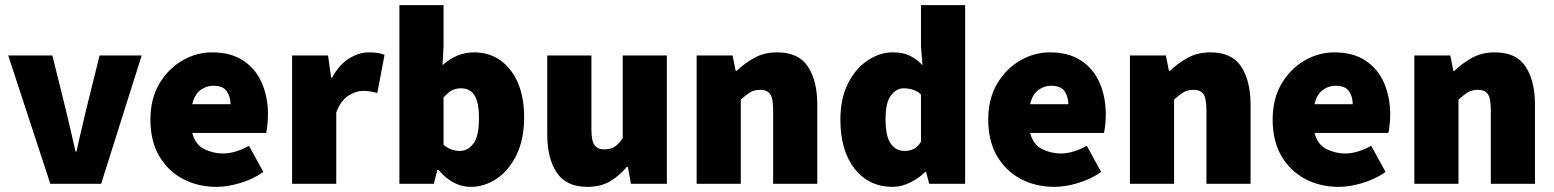

<svg xmlns="http://www.w3.org/2000/svg" viewBox="-20 -716 6054 748"><path d="M176 0 12 -500H184L238 -282Q256 -207 274 -126H278Q296 -207 314 -282L368 -500H532L374 0Z M824 12Q751 12 692.5 -19Q634 -50 600 -108.5Q566 -167 566 -250Q566 -331 600.5 -389.5Q635 -448 690 -480Q745 -512 806 -512Q880 -512 928.5 -479.5Q977 -447 1000.5 -392Q1024 -337 1024 -270Q1024 -248 1021.5 -227.5Q1019 -207 1017 -198H729Q742 -151 777 -134.5Q812 -118 848 -118Q896 -118 950 -148L1006 -46Q966 -18 916 -3Q866 12 824 12ZM810 -382Q785 -382 762 -366Q739 -350 729 -310H878Q878 -339 863.5 -360.5Q849 -382 810 -382Z M1118 0V-500H1258L1270 -414H1274Q1302 -465 1340.5 -488.5Q1379 -512 1416 -512Q1439 -512 1453.5 -509.5Q1468 -507 1478 -502L1450 -354Q1437 -357 1424 -359.5Q1411 -362 1394 -362Q1367 -362 1337.5 -343.5Q1308 -325 1290 -278V0Z M1814 12Q1745 12 1688 -54H1684L1670 0H1536V-696H1708V-534L1704 -462Q1759 -512 1827 -512Q1886 -512 1930 -480.5Q1974 -449 1998 -392.5Q2022 -336 2022 -259Q2022 -173 1992 -112Q1962 -51 1914.5 -19.5Q1867 12 1814 12ZM1772 -128Q1802 -128 1824 -156Q1846 -184 1846 -256Q1846 -318 1828.5 -345Q1811 -372 1776 -372Q1757 -372 1741 -364Q1725 -356 1708 -336V-152Q1723 -139 1739.5 -133.5Q1756 -128 1772 -128Z M2268 12Q2186 12 2149 -43.5Q2112 -99 2112 -192V-500H2284V-214Q2284 -166 2296.5 -150Q2309 -134 2334 -134Q2358 -134 2374 -144Q2390 -154 2406 -178V-500H2578V0H2438L2426 -66H2422Q2392 -30 2355.5 -9Q2319 12 2268 12Z M2694 0V-500H2834L2846 -440H2850Q2880 -469 2918.5 -490.5Q2957 -512 3008 -512Q3091 -512 3127.5 -456.5Q3164 -401 3164 -308V0H2992V-286Q2992 -334 2980 -350Q2968 -366 2942 -366Q2918 -366 2902 -356Q2886 -346 2866 -328V0Z M3458 12Q3365 12 3309.5 -58.5Q3254 -129 3254 -250Q3254 -332 3283.5 -390.5Q3313 -449 3360 -480.5Q3407 -512 3458 -512Q3499 -512 3525.5 -498.5Q3552 -485 3574 -462L3568 -534V-696H3740V0H3600L3588 -46H3584Q3559 -21 3525 -4.5Q3491 12 3458 12ZM3504 -128Q3524 -128 3539.5 -135.5Q3555 -143 3568 -164V-348Q3553 -362 3535 -367Q3517 -372 3500 -372Q3473 -372 3451.5 -345Q3430 -318 3430 -252Q3430 -185 3450 -156.5Q3470 -128 3504 -128Z M4088 12Q4015 12 3956.5 -19Q3898 -50 3864 -108.5Q3830 -167 3830 -250Q3830 -331 3864.5 -389.5Q3899 -448 3954 -480Q4009 -512 4070 -512Q4144 -512 4192.5 -479.5Q4241 -447 4264.5 -392Q4288 -337 4288 -270Q4288 -248 4285.5 -227.5Q4283 -207 4281 -198H3993Q4006 -151 4041 -134.5Q4076 -118 4112 -118Q4160 -118 4214 -148L4270 -46Q4230 -18 4180 -3Q4130 12 4088 12ZM4074 -382Q4049 -382 4026 -366Q4003 -350 3993 -310H4142Q4142 -339 4127.5 -360.5Q4113 -382 4074 -382Z M4382 0V-500H4522L4534 -440H4538Q4568 -469 4606.5 -490.5Q4645 -512 4696 -512Q4779 -512 4815.5 -456.5Q4852 -401 4852 -308V0H4680V-286Q4680 -334 4668 -350Q4656 -366 4630 -366Q4606 -366 4590 -356Q4574 -346 4554 -328V0Z M5196 12Q5123 12 5064.5 -19Q5006 -50 4972 -108.5Q4938 -167 4938 -250Q4938 -331 4972.5 -389.5Q5007 -448 5062 -480Q5117 -512 5178 -512Q5252 -512 5300.5 -479.5Q5349 -447 5372.5 -392Q5396 -337 5396 -270Q5396 -248 5393.5 -227.5Q5391 -207 5389 -198H5101Q5114 -151 5149 -134.5Q5184 -118 5220 -118Q5268 -118 5322 -148L5378 -46Q5338 -18 5288 -3Q5238 12 5196 12ZM5182 -382Q5157 -382 5134 -366Q5111 -350 5101 -310H5250Q5250 -339 5235.5 -360.5Q5221 -382 5182 -382Z M5490 0V-500H5630L5642 -440H5646Q5676 -469 5714.5 -490.5Q5753 -512 5804 -512Q5887 -512 5923.5 -456.5Q5960 -401 5960 -308V0H5788V-286Q5788 -334 5776 -350Q5764 -366 5738 -366Q5714 -366 5698 -356Q5682 -346 5662 -328V0Z"/></svg>

Font: Assistant ExtraBold
Style: Regular
Weight: 800
Designer: Hebrew By Ben Nathan, Latin by Paul Hunt
Version: Version 3.000